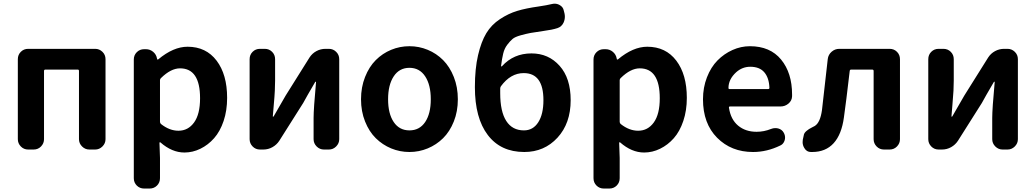

<svg xmlns="http://www.w3.org/2000/svg" viewBox="-20 -831 5754 1067"><path d="M136.7 0Q112.3 0 95.7 -17.1Q79.1 -34.2 79.1 -57.6V-502Q79.1 -526.4 95.7 -543Q112.3 -559.6 136.7 -559.6H508.8Q532.2 -559.6 549.3 -543Q566.4 -526.4 566.4 -502V-57.6Q566.4 -34.2 549.3 -17.1Q532.2 0 508.8 0H476.6Q453.1 0 436 -17.1Q418.9 -34.2 418.9 -57.6V-436.5Q418.9 -444.3 412.1 -444.3H232.4Q224.6 -444.3 224.6 -436.5V-57.6Q224.6 -34.2 208 -17.1Q191.4 0 167 0Z M781.2 216.8Q756.8 216.8 740.2 200.2Q723.6 183.6 723.6 159.2V-500Q723.6 -524.4 740.2 -541Q756.8 -557.6 781.2 -557.6H791Q813.5 -557.6 831.1 -543Q848.6 -528.3 852.5 -505.9L853.5 -502Q853.5 -500 855.5 -500Q857.4 -500 859.4 -501Q943.4 -571.3 1022.5 -571.3Q1125 -571.3 1183.6 -494.1Q1242.2 -417 1242.2 -287.1Q1242.2 -216.8 1222.7 -158.7Q1203.1 -100.6 1169.9 -63Q1136.7 -25.4 1093.8 -4.4Q1050.8 16.6 1004.9 16.6Q935.5 16.6 871.1 -40Q869.1 -41 867.7 -40Q866.2 -39.1 866.2 -37.1L869.1 46.9V159.2Q869.1 183.6 852.5 200.2Q835.9 216.8 811.5 216.8ZM971.7 -104.5Q1025.4 -104.5 1058.6 -150.4Q1091.8 -196.3 1091.8 -285.2Q1091.8 -451.2 980.5 -451.2Q929.7 -451.2 875 -397.5Q869.1 -392.6 869.1 -385.7V-154.3Q869.1 -146.5 875 -141.6Q921.9 -104.5 971.7 -104.5Z M1424.8 0Q1400.4 0 1383.8 -17.1Q1367.2 -34.2 1367.2 -57.6V-502Q1367.2 -526.4 1383.8 -543Q1400.4 -559.6 1424.8 -559.6H1451.2Q1475.6 -559.6 1492.2 -543Q1508.8 -526.4 1508.8 -502V-382.8Q1508.8 -358.4 1507.3 -327.6Q1505.9 -296.9 1501.5 -249Q1497.1 -201.2 1496.1 -184.6Q1496.1 -182.6 1498 -182.6Q1500 -182.6 1501 -184.6Q1562.5 -291 1567.4 -299.8L1700.2 -511.7Q1714.8 -534.2 1738.3 -546.9Q1761.7 -559.6 1789.1 -559.6H1807.6Q1831.1 -559.6 1848.1 -543Q1865.2 -526.4 1865.2 -502V-57.6Q1865.2 -34.2 1848.1 -17.1Q1831.1 0 1807.6 0H1780.3Q1756.8 0 1739.7 -17.1Q1722.7 -34.2 1722.7 -57.6V-175.8Q1722.7 -225.6 1736.3 -375Q1736.3 -377 1734.4 -377Q1732.4 -377 1731.4 -375Q1681.6 -290 1665 -258.8L1532.2 -48.8Q1517.6 -26.4 1494.1 -13.2Q1470.7 0 1443.4 0Z M1986.3 -279.3Q1986.3 -346.7 2008.8 -403.3Q2031.2 -460 2068.4 -497.1Q2105.5 -534.2 2153.8 -554.2Q2202.1 -574.2 2255.4 -574.2Q2308.6 -574.2 2356.9 -554.2Q2405.3 -534.2 2442.4 -497.1Q2479.5 -460 2502 -403.3Q2524.4 -346.7 2524.4 -279.3Q2524.4 -211.9 2502 -155.8Q2479.5 -99.6 2442.4 -63Q2405.3 -26.4 2356.9 -6.3Q2308.6 13.7 2255.4 13.7Q2202.1 13.7 2153.8 -6.3Q2105.5 -26.4 2068.4 -63Q2031.2 -99.6 2008.8 -155.8Q1986.3 -211.9 1986.3 -279.3ZM2374 -279.3Q2374 -359.4 2342.8 -406.7Q2311.5 -454.1 2255.4 -454.1Q2199.2 -454.1 2168 -406.7Q2136.7 -359.4 2136.7 -279.3Q2136.7 -199.2 2168 -152.8Q2199.2 -106.4 2255.4 -106.4Q2311.5 -106.4 2342.8 -152.8Q2374 -199.2 2374 -279.3Z M2763.7 -351.6Q2759.8 -345.7 2759.8 -338.9V-313.5Q2759.8 -210.9 2793.5 -158.7Q2827.1 -106.4 2891.6 -106.4Q2942.4 -106.4 2971.2 -151.4Q3000 -196.3 3000 -274.4Q3000 -424.8 2890.6 -424.8Q2817.4 -424.8 2763.7 -351.6ZM3046.9 -808.6Q3054.7 -810.5 3062.5 -810.5Q3076.2 -810.5 3088.9 -803.7Q3109.4 -793 3113.3 -771.5L3117.2 -755.9Q3119.1 -747.1 3119.1 -738.3Q3119.1 -721.7 3112.3 -706.1Q3101.6 -682.6 3078.1 -674.8Q3047.9 -665 3002 -659.2Q2952.1 -652.3 2928.7 -647.9Q2905.3 -643.6 2873.5 -634.8Q2841.8 -626 2828.1 -614.3Q2814.5 -602.5 2798.8 -582Q2783.2 -561.5 2776.4 -533.2Q2769.5 -504.9 2764.6 -464.8Q2764.6 -462.9 2766.1 -461.9Q2767.6 -460.9 2769.5 -462.9Q2834 -534.2 2933.6 -534.2Q3028.3 -534.2 3089.8 -465.3Q3151.4 -396.5 3151.4 -274.4Q3151.4 -145.5 3078.1 -65.9Q3004.9 13.7 2893.6 13.7Q2762.7 13.7 2690.9 -80.6Q2619.1 -174.8 2619.1 -346.7Q2619.1 -449.2 2636.7 -524.4Q2654.3 -599.6 2682.6 -646.5Q2710.9 -693.4 2758.3 -724.6Q2805.7 -755.9 2854.5 -770.5Q2903.3 -785.2 2972.7 -794.9Q3019.5 -801.8 3046.9 -808.6Z M3335.9 216.8Q3311.5 216.8 3294.9 200.2Q3278.3 183.6 3278.3 159.2V-500Q3278.3 -524.4 3294.9 -541Q3311.5 -557.6 3335.9 -557.6H3345.7Q3368.2 -557.6 3385.7 -543Q3403.3 -528.3 3407.2 -505.9L3408.2 -502Q3408.2 -500 3410.2 -500Q3412.1 -500 3414.1 -501Q3498 -571.3 3577.1 -571.3Q3679.7 -571.3 3738.3 -494.1Q3796.9 -417 3796.9 -287.1Q3796.9 -216.8 3777.3 -158.7Q3757.8 -100.6 3724.6 -63Q3691.4 -25.4 3648.4 -4.4Q3605.5 16.6 3559.6 16.6Q3490.2 16.6 3425.8 -40Q3423.8 -41 3422.4 -40Q3420.9 -39.1 3420.9 -37.1L3423.8 46.9V159.2Q3423.8 183.6 3407.2 200.2Q3390.6 216.8 3366.2 216.8ZM3526.4 -104.5Q3580.1 -104.5 3613.3 -150.4Q3646.5 -196.3 3646.5 -285.2Q3646.5 -451.2 3535.2 -451.2Q3484.4 -451.2 3429.7 -397.5Q3423.8 -392.6 3423.8 -385.7V-154.3Q3423.8 -146.5 3429.7 -141.6Q3476.6 -104.5 3526.4 -104.5Z M4165 13.7Q4043.9 13.7 3965.3 -65.4Q3886.7 -144.5 3886.7 -279.3Q3886.7 -344.7 3908.7 -401.4Q3930.7 -458 3967.3 -495.1Q4003.9 -532.2 4050.8 -553.2Q4097.7 -574.2 4147.5 -574.2Q4259.8 -574.2 4320.8 -500Q4381.8 -425.8 4381.8 -305.7Q4381.8 -300.8 4381.8 -295.9Q4380.9 -271.5 4361.8 -255.4Q4342.8 -239.3 4317.4 -239.3H4037.1Q4029.3 -239.3 4031.2 -231.4Q4041 -167 4082 -132.8Q4123 -98.6 4184.6 -98.6Q4225.6 -98.6 4264.6 -114.3Q4276.4 -119.1 4288.1 -119.1Q4296.9 -119.1 4304.7 -117.2Q4326.2 -111.3 4335.9 -92.8Q4342.8 -80.1 4342.8 -66.4Q4342.8 -52.7 4335.9 -40.5Q4329.1 -28.3 4316.4 -22.5Q4242.2 13.7 4165 13.7ZM4028.3 -341.8Q4028.3 -335.9 4035.2 -335.9H4248Q4255.9 -335.9 4255.9 -342.8Q4255.9 -342.8 4255.9 -342.8Q4253.9 -398.4 4227.5 -429.2Q4201.2 -460 4149.4 -460Q4105.5 -460 4071.3 -429.7Q4028.3 -390.6 4028.3 -341.8Z M4493.2 13.7Q4490.2 13.7 4486.3 13.7Q4462.9 13.7 4450.2 -7.8Q4440.4 -23.4 4440.4 -41Q4440.4 -47.9 4441.4 -54.7L4446.3 -77.1Q4447.3 -85.9 4451.7 -92.3Q4456.1 -98.6 4463.4 -104.5Q4470.7 -110.4 4476.1 -113.8Q4481.4 -117.2 4492.7 -123Q4503.9 -128.9 4507.8 -130.9Q4538.1 -149.4 4547.9 -218.8Q4555.7 -285.2 4580.1 -502.9Q4583 -527.3 4601.6 -543.5Q4620.1 -559.6 4644.5 -559.6H4923.8Q4948.2 -559.6 4964.8 -543Q4981.4 -526.4 4981.4 -502V-57.6Q4981.4 -34.2 4964.8 -17.1Q4948.2 0 4923.8 0H4892.6Q4868.2 0 4851.6 -17.1Q4835 -34.2 4835 -57.6V-436.5Q4835 -444.3 4827.1 -444.3H4710Q4703.1 -444.3 4702.1 -436.5Q4681.6 -259.8 4669.9 -178.7Q4657.2 -84 4612.8 -35.2Q4568.4 13.7 4493.2 13.7Z M5196.3 0Q5171.9 0 5155.3 -17.1Q5138.7 -34.2 5138.7 -57.6V-502Q5138.7 -526.4 5155.3 -543Q5171.9 -559.6 5196.3 -559.6H5222.7Q5247.1 -559.6 5263.7 -543Q5280.3 -526.4 5280.3 -502V-382.8Q5280.3 -358.4 5278.8 -327.6Q5277.3 -296.9 5272.9 -249Q5268.6 -201.2 5267.6 -184.6Q5267.6 -182.6 5269.5 -182.6Q5271.5 -182.6 5272.5 -184.6Q5334 -291 5338.9 -299.8L5471.7 -511.7Q5486.3 -534.2 5509.8 -546.9Q5533.2 -559.6 5560.5 -559.6H5579.1Q5602.5 -559.6 5619.6 -543Q5636.7 -526.4 5636.7 -502V-57.6Q5636.7 -34.2 5619.6 -17.1Q5602.5 0 5579.1 0H5551.8Q5528.3 0 5511.2 -17.1Q5494.1 -34.2 5494.1 -57.6V-175.8Q5494.1 -225.6 5507.8 -375Q5507.8 -377 5505.9 -377Q5503.9 -377 5502.9 -375Q5453.1 -290 5436.5 -258.8L5303.7 -48.8Q5289.1 -26.4 5265.6 -13.2Q5242.2 0 5214.8 0Z"/></svg>

Font: Gen Jyuu Gothic P Bold
Style: Bold
Weight: 700
Designer: [Source Han Sans]
Ryoko NISHIZUKA  (kana & ideographs); Paul D. Hunt (Latin, Greek & Cyrillic); Wenlong ZHANG  (bopomofo
Version: Version 1.002.20150607